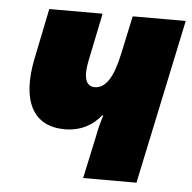

<svg xmlns="http://www.w3.org/2000/svg" viewBox="-45 -598 642 642"><g transform="rotate(5 276.5 -276.5)"><path d="M257 0H436L553 -553H375L348 -427C331 -346 306 -306 269 -306C239 -306 229 -336 241 -393L274 -553H95L61 -387C30 -240 75 -157 181 -157C237 -157 277 -182 302 -214H306C300 -196 293 -172 288 -144Z"/></g></svg>

Font: Noto Sans SemiCondensed Black
Style: Italic
Weight: 900
Width: 4
Italic angle: -12°
Designer: Monotype Design Team
Foundry: Monotype Imaging Inc.
Version: Version 2.013